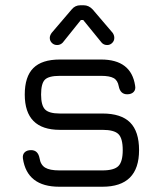

<svg xmlns="http://www.w3.org/2000/svg" viewBox="-20 -709 614 729"><path d="M169 -565Q169 -574 176 -584L252 -673Q265 -689 285 -689H298Q317 -689 332 -673L408 -584Q414 -575 414 -565Q414 -554 406 -546Q398 -538 387 -538Q374 -538 366 -547L296 -633H287L218 -547Q209 -538 197 -538Q185 -538 177 -546Q169 -554 169 -565ZM205 0Q83 0 67 -107Q65 -122 73.5 -130.5Q82 -139 98 -139Q124 -139 130 -109Q134 -83 151.5 -72.5Q169 -62 205 -62H369Q413 -62 429.5 -78.5Q446 -95 446 -139Q446 -184 429.5 -200Q413 -216 369 -216H207Q74 -216 74 -350Q74 -418 106.5 -450.5Q139 -483 207 -483H364Q478 -483 493 -384Q496 -369 487.5 -360Q479 -351 463 -351Q437 -351 431 -381Q427 -404 411.5 -412.5Q396 -421 364 -421H207Q165 -421 150.5 -406.5Q136 -392 136 -350Q136 -309 151 -293.5Q166 -278 207 -278H369Q440 -278 474 -244Q508 -210 508 -139Q508 0 369 0Z"/></svg>

Font: Jura Medium
Style: Regular
Weight: 500
Designer: Daniel Johnson, Alexei Vanyashin
Foundry: Daniel Johnson
Version: Version 5.103